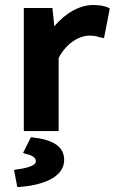

<svg xmlns="http://www.w3.org/2000/svg" viewBox="-20 -523 458 766"><path d="M214 -292C248 -356 301 -381 336 -381C357 -381 366 -378 383 -373H384L395 -371L418 -489L411 -493C394 -500 376 -503 351 -503C300 -503 241 -472 197 -418L189 -491H75V0H214ZM72 87 83 91H84C113 98 123 107 123 122C123 134 98 147 46 153L36 155L49 223H57C142 217 236 188 236 115C236 60 189 34 109 25H103Z"/></svg>

Font: Falling Sky
Style: SeBd
Weight: 600
Designer: Paul D. Hunt
Foundry: Adobe Systems Incorporated
Version: Version 1.02